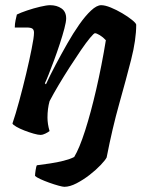

<svg xmlns="http://www.w3.org/2000/svg" viewBox="-20 -520 578 740"><path d="M28 -44Q40 -79 54 -130.5Q68 -182 81 -236.5Q94 -291 102 -332Q111 -376 111 -394Q111 -405 105 -409.5Q99 -414 82 -414H37Q37 -428 40 -442Q43 -456 45 -464Q59 -471 84 -479.5Q109 -488 134.5 -494Q160 -500 173 -500Q199 -500 217 -487.5Q235 -475 235 -449Q235 -436 228 -409.5Q221 -383 210.5 -351Q200 -319 188.5 -288Q177 -257 167.5 -233Q158 -209 153 -199L157 -195Q173 -230 194.5 -270.5Q216 -311 239 -351.5Q262 -392 285.5 -425.5Q309 -459 331 -479.5Q353 -500 370 -500Q385 -500 407 -491Q429 -482 451 -469Q473 -456 488.5 -443.5Q504 -431 505 -425Q505 -367 485.5 -290.5Q466 -214 439.5 -120Q413 -26 391 87Q386 97 368 116Q350 135 325.5 154Q301 173 275 186.5Q249 200 228 200Q222 200 205.5 195.5Q189 191 169.5 184Q150 177 135 170Q120 163 115 158Q115 150 117.5 134.5Q120 119 122 117Q145 114 172.5 110Q200 106 225.5 99.5Q251 93 266 85Q286 52 308 -16.5Q330 -85 351 -176Q372 -267 388 -365Q377 -377 364.5 -384.5Q352 -392 346 -392Q342 -392 327 -374Q312 -356 291.5 -326Q271 -296 248.5 -261Q226 -226 205.5 -191.5Q185 -157 171 -130Q163 -101 163 -67Q163 -42 171 -15Q165 -10 154.5 -5Q144 0 137 0Q127 0 109.5 -5Q92 -10 74 -17Q56 -24 43 -31.5Q30 -39 28 -44Z"/></svg>

Font: Texturina 72pt 72pt Black
Style: Italic
Weight: 900
Italic angle: -11°
Designer: Guillermo Torres Carreño
Foundry: Omnibus-Type
Version: Version 1.002; ttfautohint (v1.8.3)